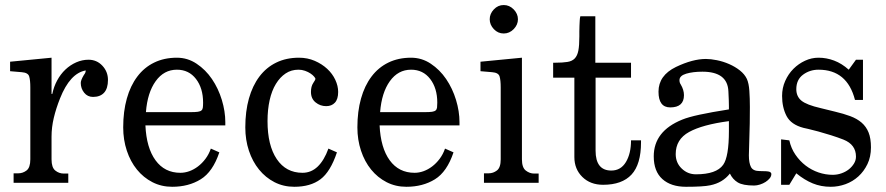

<svg xmlns="http://www.w3.org/2000/svg" viewBox="-20 -715 3467 751"><path d="M343.8 -335.9Q322.3 -335.9 309.1 -352.5Q295.9 -369.1 295.9 -390.6Q295.9 -401.4 307.6 -420.9Q313.5 -428.7 314.5 -433.1Q315.4 -437.5 315.4 -439.5Q253.9 -428.7 214.8 -330.1Q199.2 -291 190.4 -253.9Q181.6 -216.8 181.6 -180.7V-91.8Q181.6 -59.6 196.3 -47.9Q210.9 -36.1 229.5 -36.1H247.1V0H33.2V-37.1H51.8Q69.3 -37.1 84 -48.3Q98.6 -59.6 98.6 -91.8V-373Q98.6 -401.4 94.2 -416Q89.8 -430.7 65.4 -432.6L19.5 -436.5V-473.6L181.6 -489.3V-347.7H184.6Q190.4 -376 203.6 -400.4Q216.8 -424.8 235.8 -442.9Q254.9 -460.9 278.3 -471.2Q301.8 -481.4 326.2 -481.4Q358.4 -481.4 380.4 -458Q402.3 -434.6 402.3 -402.3Q402.3 -369.1 387.2 -352.5Q372.1 -335.9 343.8 -335.9Z M837.9 -119.1Q812.5 -43 765.1 -13.7Q717.8 15.6 653.3 15.6Q611.3 15.6 576.2 -2.4Q541 -20.5 515.6 -51.8Q490.2 -83 476.1 -125.5Q461.9 -168 461.9 -216.8Q461.9 -279.3 476.1 -329.6Q490.2 -379.9 517.1 -415.5Q543.9 -451.2 583 -470.2Q622.1 -489.3 671.9 -489.3Q713.9 -489.3 749 -465.8Q784.2 -442.4 809.1 -405.8Q834 -369.1 847.7 -324.2Q861.3 -279.3 861.3 -237.3V-224.6H548.8Q552.7 -136.7 588.4 -87.9Q624 -39.1 685.5 -39.1Q703.1 -39.1 720.7 -45.4Q738.3 -51.8 754.4 -64Q770.5 -76.2 783.7 -93.8Q796.9 -111.3 804.7 -133.8ZM774.4 -313.5Q774.4 -370.1 746.6 -406.2Q718.8 -442.4 671.9 -442.4Q621.1 -442.4 588.9 -397.5Q556.6 -352.5 550.8 -276.4H726.6Q744.1 -276.4 753.9 -277.8Q763.7 -279.3 768.1 -283.2Q772.5 -287.1 773.4 -294.4Q774.4 -301.8 774.4 -313.5Z M1297.9 -119.1Q1272.5 -43 1233.4 -13.7Q1194.3 15.6 1130.9 15.6Q1088.9 15.6 1053.7 -2.4Q1018.6 -20.5 993.2 -51.8Q967.8 -83 953.6 -125.5Q939.5 -168 939.5 -216.8Q939.5 -279.3 953.6 -329.6Q967.8 -379.9 994.6 -415.5Q1021.5 -451.2 1060.5 -470.2Q1099.6 -489.3 1149.4 -489.3Q1182.6 -489.3 1210.9 -477.1Q1239.3 -464.8 1259.8 -445.8Q1280.3 -426.8 1291.5 -402.8Q1302.7 -378.9 1302.7 -355.5Q1302.7 -327.1 1290 -313.5Q1277.3 -299.8 1255.9 -299.8Q1232.4 -299.8 1214.4 -314.5Q1196.3 -329.1 1196.3 -355.5Q1196.3 -377 1205.1 -390.1Q1213.9 -403.3 1213.9 -406.2Q1213.9 -409.2 1208.5 -415.5Q1203.1 -421.9 1194.3 -427.7Q1185.5 -433.6 1173.3 -438Q1161.1 -442.4 1147.5 -442.4Q1119.1 -442.4 1097.2 -427.7Q1075.2 -413.1 1059.1 -386.7Q1043 -360.4 1034.7 -323.2Q1026.4 -286.1 1026.4 -241.2Q1026.4 -146.5 1062.5 -92.8Q1098.6 -39.1 1163.1 -39.1Q1197.3 -39.1 1222.7 -63.5Q1248 -87.9 1264.6 -133.8Z M1753.9 -119.1Q1728.5 -43 1681.2 -13.7Q1633.8 15.6 1569.3 15.6Q1527.3 15.6 1492.2 -2.4Q1457 -20.5 1431.6 -51.8Q1406.2 -83 1392.1 -125.5Q1377.9 -168 1377.9 -216.8Q1377.9 -279.3 1392.1 -329.6Q1406.2 -379.9 1433.1 -415.5Q1460 -451.2 1499 -470.2Q1538.1 -489.3 1587.9 -489.3Q1629.9 -489.3 1665 -465.8Q1700.2 -442.4 1725.1 -405.8Q1750 -369.1 1763.7 -324.2Q1777.3 -279.3 1777.3 -237.3V-224.6H1464.8Q1468.8 -136.7 1504.4 -87.9Q1540 -39.1 1601.6 -39.1Q1619.1 -39.1 1636.7 -45.4Q1654.3 -51.8 1670.4 -64Q1686.5 -76.2 1699.7 -93.8Q1712.9 -111.3 1720.7 -133.8ZM1690.4 -313.5Q1690.4 -370.1 1662.6 -406.2Q1634.8 -442.4 1587.9 -442.4Q1537.1 -442.4 1504.9 -397.5Q1472.7 -352.5 1466.8 -276.4H1642.6Q1660.2 -276.4 1669.9 -277.8Q1679.7 -279.3 1684.1 -283.2Q1688.5 -287.1 1689.5 -294.4Q1690.4 -301.8 1690.4 -313.5Z M2005.9 -639.6Q2005.9 -618.2 1989.3 -601.1Q1972.7 -584 1950.2 -584Q1927.7 -584 1911.6 -601.1Q1895.5 -618.2 1895.5 -639.6Q1895.5 -661.1 1911.6 -678.2Q1927.7 -695.3 1950.2 -695.3Q1972.7 -695.3 1989.3 -678.2Q2005.9 -661.1 2005.9 -639.6ZM2021.5 -91.8Q2021.5 -59.6 2036.6 -47.9Q2051.8 -36.1 2069.3 -36.1H2086.9V0H1873V-37.1H1891.6Q1909.2 -37.1 1923.8 -48.3Q1938.5 -59.6 1938.5 -91.8V-373Q1938.5 -401.4 1934.1 -416Q1929.7 -430.7 1905.3 -432.6L1859.4 -436.5V-473.6L2021.5 -489.3Z M2308.6 -651.4V-469.7H2448.2V-411.1H2309.6V-126Q2309.6 -47.9 2371.1 -47.9Q2408.2 -47.9 2428.2 -81.1Q2448.2 -114.3 2448.2 -166H2487.3V-158.2Q2487.3 -72.3 2450.2 -32.2Q2413.1 7.8 2338.9 7.8Q2289.1 7.8 2257.8 -22.9Q2226.6 -53.7 2226.6 -100.6V-411.1H2143.6V-469.7H2151.4Q2180.7 -469.7 2199.2 -472.7Q2217.8 -475.6 2228 -486.3Q2238.3 -497.1 2242.2 -517.1Q2246.1 -537.1 2246.1 -572.3Q2246.1 -581.1 2246.1 -591.8Q2246.1 -602.5 2246.6 -613.8Q2247.1 -625 2247.6 -634.8Q2248 -644.5 2250 -651.4Z M2835 -36.1Q2806.6 0 2757.8 9.8Q2731.4 15.6 2663.1 15.6Q2604.5 15.6 2570.8 -14.6Q2537.1 -44.9 2537.1 -103.5Q2537.1 -202.1 2648.4 -247.1Q2671.9 -256.8 2717.3 -266.6Q2762.7 -276.4 2831.1 -287.1V-300.8Q2831.1 -310.5 2830.6 -324.2Q2830.1 -337.9 2829.1 -357.4Q2826.2 -434.6 2727.5 -434.6Q2690.4 -434.6 2664.1 -426.8Q2637.7 -418.9 2637.7 -401.4Q2637.7 -391.6 2642.6 -384.8Q2655.3 -363.3 2655.3 -342.8Q2655.3 -294.9 2601.6 -294.9Q2555.7 -294.9 2555.7 -356.4Q2555.7 -419.9 2624 -453.1Q2689.5 -484.4 2741.2 -484.4Q2759.8 -484.4 2784.2 -479.5Q2808.6 -474.6 2832 -464.4Q2855.5 -454.1 2874 -439.5Q2892.6 -424.8 2901.4 -406.2Q2909.2 -388.7 2911.1 -359.4Q2913.1 -330.1 2913.1 -295.9Q2913.1 -228.5 2911.1 -176.3Q2909.2 -124 2909.2 -107.4Q2909.2 -77.1 2917.5 -61.5Q2925.8 -45.9 2951.2 -45.9Q2983.4 -45.9 2990.2 -43Q2997.1 -40 2997.1 -34.2Q2997.1 -25.4 2990.7 -17.6Q2984.4 -9.8 2974.6 -3.4Q2964.8 2.9 2952.6 6.8Q2940.4 10.7 2929.7 10.7Q2885.7 10.7 2865.7 -1.5Q2845.7 -13.7 2835 -36.1ZM2831.1 -241.2Q2727.5 -227.5 2675.3 -198.7Q2623 -169.9 2623 -112.3Q2623 -78.1 2646.5 -55.7Q2669.9 -33.2 2702.1 -33.2Q2782.2 -33.2 2808.6 -70.3Q2831.1 -101.6 2831.1 -203.1Z M3355.5 -324.2H3324.2Q3293.9 -442.4 3181.6 -442.4Q3147.5 -442.4 3121.1 -422.9Q3094.7 -403.3 3094.7 -366.2Q3094.7 -337.9 3114.7 -321.3Q3134.8 -304.7 3190.4 -292L3246.1 -278.3Q3279.3 -270.5 3305.7 -260.7Q3332 -251 3350.1 -235.4Q3368.2 -219.7 3377.4 -196.8Q3386.7 -173.8 3386.7 -138.7Q3386.7 -101.6 3373 -73.2Q3359.4 -44.9 3337.4 -24.9Q3315.4 -4.9 3287.1 5.4Q3258.8 15.6 3229.5 15.6Q3191.4 15.6 3159.2 2.4Q3127 -10.7 3094.7 -37.1L3067.4 7.8H3035.2V-169.9L3067.4 -166Q3074.2 -134.8 3091.3 -109.9Q3108.4 -85 3131.3 -67.4Q3154.3 -49.8 3181.6 -40.5Q3209 -31.2 3237.3 -31.2Q3254.9 -31.2 3271.5 -37.1Q3288.1 -43 3300.3 -52.7Q3312.5 -62.5 3320.3 -75.2Q3328.1 -87.9 3328.1 -102.5Q3328.1 -149.4 3279.3 -168.9Q3256.8 -177.7 3230.5 -186Q3204.1 -194.3 3180.7 -200.7Q3157.2 -207 3140.6 -210.9Q3124 -214.8 3123 -214.8Q3074.2 -227.5 3056.6 -261.2Q3039.1 -294.9 3039.1 -339.8Q3039.1 -371.1 3051.3 -398.4Q3063.5 -425.8 3083.5 -445.8Q3103.5 -465.8 3128.9 -477.5Q3154.3 -489.3 3181.6 -489.3Q3212.9 -489.3 3242.7 -478Q3272.5 -466.8 3299.8 -442.4L3328.1 -481.4H3355.5Z"/></svg>

Font: Subtext
Style: Regular
Weight: 400
Designer: Christopher J. Fynn
Foundry: Christopher J. Fynn for DDC
Version: Version 1.000 preliminary